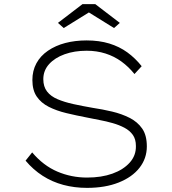

<svg xmlns="http://www.w3.org/2000/svg" viewBox="-20 -901 832 931"><path d="M402 10Q341 10 287 -4.5Q233 -19 187 -48.5Q141 -78 104 -122L136 -162Q190 -98 258 -69Q326 -40 402 -40Q472 -40 525 -59Q578 -78 609 -112.5Q640 -147 639 -193Q639 -226 624 -247Q609 -268 583.5 -281.5Q558 -295 526.5 -304Q495 -313 462.5 -319Q430 -325 402 -331Q350 -341 302 -352.5Q254 -364 216.5 -383Q179 -402 158 -433Q137 -464 137 -513Q137 -558 156.5 -594Q176 -630 212.5 -655Q249 -680 296.5 -692.5Q344 -705 400 -705Q461 -705 510 -690Q559 -675 597.5 -647Q636 -619 667 -580L632 -542Q604 -577 569 -602.5Q534 -628 491.5 -641.5Q449 -655 400 -655Q341 -655 293.5 -638Q246 -621 218 -590Q190 -559 190 -517Q190 -481 208 -457.5Q226 -434 259 -420Q292 -406 335 -396.5Q378 -387 430 -378Q477 -371 523.5 -360Q570 -349 608.5 -329.5Q647 -310 669.5 -277.5Q692 -245 692 -191Q692 -133 656.5 -87.5Q621 -42 555.5 -16Q490 10 402 10ZM289 -765 261 -790 380 -881H442L561 -790L533 -765L396 -850H426Z"/></svg>

Font: Lexend Mega ExtraLight
Style: Regular
Weight: 250
Version: Version 1.007